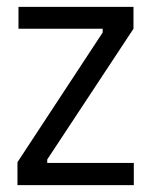

<svg xmlns="http://www.w3.org/2000/svg" viewBox="-20 -541 442 561"><path d="M31 0V-67L280 -446V-457H34V-521H370V-457L118 -75V-65H371V0Z"/></svg>

Font: Bricolage Grotesque SemiCondensed Light
Style: Regular
Weight: 300
Width: 4
Designer: Mathieu Triay
Foundry: Atelier Triay
Version: Version 1.000;gftools[0.9.30]